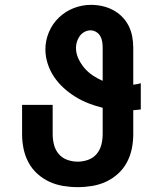

<svg xmlns="http://www.w3.org/2000/svg" viewBox="-20 -763 640 791"><path d="M300 8Q270 8 240 3Q210 -2 183 -14.5Q156 -27 133.5 -47.5Q111 -68 97 -94.5Q83 -121 77 -150.5Q71 -180 71 -210V-331H197V-210Q197 -188 202.5 -166.5Q208 -145 222 -128.5Q236 -112 257 -104.5Q278 -97 300 -97Q322 -97 343 -104.5Q364 -112 378 -128.5Q392 -145 397.5 -166.5Q403 -188 403 -210V-319Q374 -326 345.5 -337Q317 -348 291 -364Q265 -380 242.5 -400.5Q220 -421 203 -446Q186 -471 176.5 -500.5Q167 -530 167 -560Q167 -596 181.5 -630.5Q196 -665 222.5 -690.5Q249 -716 283.5 -729.5Q318 -743 355 -743Q378 -743 401 -738Q424 -733 445 -722Q466 -711 482.5 -694.5Q499 -678 509.5 -657.5Q520 -637 524.5 -613.5Q529 -590 529 -567V-414Q537 -415 545 -416.5Q553 -418 560 -420V-312Q553 -311 545 -310.5Q537 -310 529 -309V-210Q529 -180 523 -150.5Q517 -121 503 -94.5Q489 -68 466.5 -47.5Q444 -27 417 -14.5Q390 -2 360 3Q330 8 300 8ZM403 -430V-567Q403 -579 401 -591.5Q399 -604 393 -614.5Q387 -625 376 -631.5Q365 -638 353 -638Q340 -638 328 -631.5Q316 -625 308.5 -614.5Q301 -604 297 -591.5Q293 -579 293 -566Q293 -543 303 -521.5Q313 -500 328 -482.5Q343 -465 362.5 -452Q382 -439 403 -430Z"/></svg>

Font: Iosevka Curly XBdEx
Style: Regular
Weight: 800
Width: 7
Monospace: yes
Designer: Belleve Invis
Foundry: Belleve Invis
Version: Version 11.1.0; ttfautohint (v1.8.3)